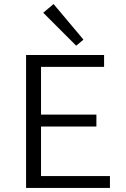

<svg xmlns="http://www.w3.org/2000/svg" viewBox="-20 -930 622 950"><path d="M524 -59V0H109V-658H495V-599H183V-363H457V-304H183V-59ZM194 -867 245 -910 393 -734 357 -704Z"/></svg>

Font: Ysabeau
Style: Regular
Weight: 400
Designer: Christian Thalmann (Catharsis Fonts)
Version: Version 0.003